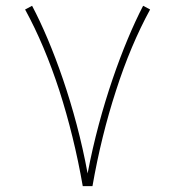

<svg xmlns="http://www.w3.org/2000/svg" viewBox="-20 -637 600 657"><path d="M296.4 0C316.4 -114.7 343.3 -223.6 377 -327.1C410.2 -430.7 449.2 -522.9 493.7 -604.5L469.7 -617.2C400.9 -483.9 322.8 -271 279.8 -43.5C238.3 -270.5 159.7 -484.9 89.8 -617.2L65.9 -604.5C110.4 -522.9 149.4 -430.7 183.1 -327.1C216.3 -223.6 243.2 -114.7 263.2 0Z"/></svg>

Font: Vazirmatn Thin
Style: Regular
Weight: 100
Designer: Saber Rastikerdar
Foundry: Saber Rastikerdar
Version: Version 33.003